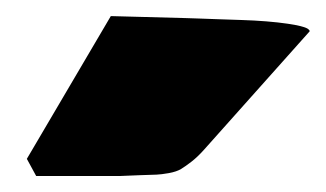

<svg xmlns="http://www.w3.org/2000/svg" viewBox="-20 -884 409 241"><path d="M13.7 -684.6 119.1 -863.8 212.9 -861.3Q216.8 -861.3 228.3 -860.8Q239.7 -860.4 253.2 -859.9Q266.6 -859.4 283 -858.9Q299.3 -858.4 314.2 -857.2Q329.1 -856 341.3 -854.2Q353.5 -852.5 361.1 -850.1Q368.7 -847.7 368.7 -844.7L236.3 -696.3Q228 -687 220.5 -681.2Q212.9 -675.3 207.3 -671.9Q201.7 -668.5 191.9 -666.7Q182.1 -665 176.5 -664.8Q170.9 -664.6 155.5 -664.1Q140.1 -663.6 130.9 -663.1H25.4Z"/></svg>

Font: Bowlby One SC
Style: Regular
Weight: 400
Width: 1
Version: Version 1.2